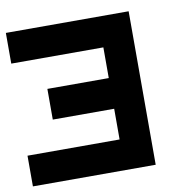

<svg xmlns="http://www.w3.org/2000/svg" viewBox="-73 -698 770 770"><g transform="rotate(-10 312.5 -312.5)"><path d="M0 0V-125H375V-250H125V-375H375V-500H0V-625H500V0Z"/></g></svg>

Font: Tiny5
Style: Regular
Weight: 400
Designer: Stefan Schmidt
Foundry: Made with Bits'n'Picas by Kreative Software
Version: Version 1.002; ttfautohint (v1.8.4.7-5d5b)